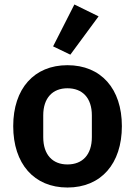

<svg xmlns="http://www.w3.org/2000/svg" viewBox="-20 -825 603 857"><path d="M420 -752 312 -805 217 -618 294 -581ZM281 12C431 12 524 -94 524 -262C524 -429 431 -534 281 -534C132 -534 39 -429 39 -262C39 -94 132 12 281 12ZM281 -91C215 -91 173 -134 173 -213V-310C173 -388 215 -431 281 -431C348 -431 390 -388 390 -310V-213C390 -134 348 -91 281 -91Z"/></svg>

Font: IBM Plex Thai SemiBold
Style: Regular
Weight: 600
Designer: Mike Abbink, Paul van der Laan, Pieter van Rosmalen, Ben Mitchell, Mark Frömberg
Foundry: Bold Monday
Version: Version 1.0